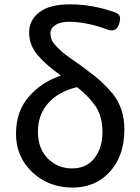

<svg xmlns="http://www.w3.org/2000/svg" viewBox="-20 -804 634 872"><path d="M308.6 47.9Q202.1 47.9 127 -21.5Q52.7 -91.8 52.7 -195.8Q52.7 -299.8 112.3 -366.2Q168 -430.7 256.8 -460.9Q189.5 -508.8 152.3 -551.8Q112.3 -598.6 112.3 -656.2Q112.3 -712.9 158.7 -748.5Q205.1 -784.2 296.9 -784.2Q298.8 -784.2 301.8 -784.2Q397.5 -784.2 499 -749Q510.7 -746.1 518.1 -738.8Q525.4 -731.4 525.4 -720.2Q525.4 -709 521.5 -697.3Q511.7 -666 487.3 -666Q479.5 -666 472.7 -668Q375 -705.1 293.9 -705.1Q244.1 -705.1 220.7 -681.6Q209 -669.9 209 -654.3Q209 -628.9 220.7 -612.3Q234.4 -594.7 242.7 -586.4Q251 -578.1 268.6 -562.5L297.9 -541Q309.6 -532.2 334 -515.6Q358.4 -499 383.8 -478.5Q441.4 -438.5 492.2 -377.9Q544.9 -311.5 544.9 -215.8Q544.9 -89.8 470.7 -15.6Q408.2 47.9 308.6 47.9ZM306.6 -39.1Q373 -39.1 409.2 -85.9Q445.3 -132.8 445.3 -203.6Q445.3 -274.4 415 -319.8Q384.8 -365.2 330.1 -408.2Q246.1 -388.7 199.2 -335.9Q152.3 -283.2 152.3 -206.1Q152.3 -128.9 197.3 -84Q242.2 -39.1 306.6 -39.1Z"/></svg>

Font: TaiwanPearl
Style: Regular
Weight: 400
Version: Version 2.102